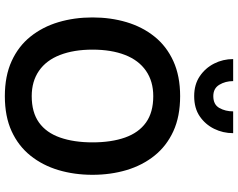

<svg xmlns="http://www.w3.org/2000/svg" viewBox="-115 -857 983 793"><g transform="rotate(90 376.5 -460.5)"><path d="M377 11Q294 11 232.5 -17Q171 -45 131 -95Q91 -145 71.5 -210.5Q52 -276 52 -351Q52 -426 71.5 -491.5Q91 -557 131 -607Q171 -657 232.5 -685Q294 -713 377 -713Q461 -713 522 -685Q583 -657 623 -607Q663 -557 682.5 -491.5Q702 -426 702 -351Q702 -276 682.5 -210.5Q663 -145 623 -95Q583 -45 522 -17Q461 11 377 11ZM377 -100Q444 -100 486 -130Q528 -160 548 -217Q568 -274 568 -351Q568 -429 548 -485.5Q528 -542 486 -572Q444 -602 377 -602Q316 -602 272.5 -572Q229 -542 207 -485.5Q185 -429 185 -351Q185 -274 207 -217Q229 -160 272.5 -130Q316 -100 377 -100ZM377 -771Q329 -771 295 -794Q261 -817 242.5 -853.5Q224 -890 224 -932H315Q315 -900 330 -875Q345 -850 377 -850Q412 -850 426 -875Q440 -900 440 -932H530Q530 -890 512 -853.5Q494 -817 460.5 -794Q427 -771 377 -771Z"/></g></svg>

Font: Inclusive Sans SemiBold
Style: Regular
Weight: 600
Designer: Olivia King
Foundry: Olivia King
Version: Version 2.004